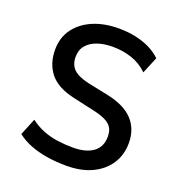

<svg xmlns="http://www.w3.org/2000/svg" viewBox="-130 -825 885 944"><g transform="rotate(20 312.0 -352.5)"><path d="M320 9Q268 9 219.5 1.5Q171 -6 130 -22Q89 -38 59 -62L95 -150Q126 -126 162.5 -111.5Q199 -97 239 -91.5Q279 -86 320 -86Q387 -86 425 -113.5Q463 -141 463 -195Q463 -225 451 -243Q439 -261 413.5 -273Q388 -285 349 -293L242 -317Q152 -337 112.5 -386.5Q73 -436 73 -509Q73 -572 106.5 -618Q140 -664 198.5 -689Q257 -714 334 -714Q379 -714 420 -705.5Q461 -697 495 -680.5Q529 -664 555 -639L519 -552Q482 -588 435 -603.5Q388 -619 336 -619Q291 -619 256 -607Q221 -595 200.5 -571Q180 -547 180 -510Q180 -470 203.5 -446.5Q227 -423 283 -410L389 -388Q482 -369 526.5 -321.5Q571 -274 571 -201Q571 -138 539.5 -90.5Q508 -43 452 -17Q396 9 320 9Z"/></g></svg>

Font: Nunito Sans 7pt SemiCondensed SemiBold
Style: Regular
Weight: 600
Width: 4
Designer: Vernon Adams
Foundry: Vernon Adams
Version: Version 3.101;gftools[0.9.27]